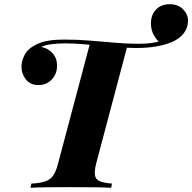

<svg xmlns="http://www.w3.org/2000/svg" viewBox="-20 -892 913 912"><path d="M786 -872Q826 -872 849.5 -848Q873 -824 873 -794Q873 -760 853 -734Q833 -708 796 -692Q765 -679 722.5 -671.5Q680 -664 626 -664Q592 -664 549 -667.5Q506 -671 460 -675Q414 -679 370 -682.5Q326 -686 289 -686Q254 -686 224 -682Q194 -678 176 -669Q208 -663 229.5 -639.5Q251 -616 251 -580Q251 -541 226 -514.5Q201 -488 163 -488Q124 -488 103 -514.5Q82 -541 82 -576Q82 -601 96.5 -630.5Q111 -660 151 -680Q175 -692 200.5 -697Q226 -702 249 -703Q272 -704 285 -704Q348 -704 409 -699Q470 -694 527.5 -689Q585 -684 636 -684Q673 -684 698 -687.5Q723 -691 743 -697L741 -688Q724 -702 710.5 -725.5Q697 -749 697 -781Q697 -822 721.5 -847Q746 -872 786 -872ZM408 -688Q408 -688 426 -686.5Q444 -685 470.5 -683Q497 -681 523 -679Q549 -677 567 -675.5Q585 -674 585 -674L437 -116Q428 -80 431 -60Q434 -40 453.5 -31.5Q473 -23 512 -20L508 0Q475 -2 422 -2.5Q369 -3 311 -3Q256 -3 206 -2.5Q156 -2 125 0L129 -20Q171 -22 195.5 -30.5Q220 -39 233.5 -59.5Q247 -80 256 -116Z"/></svg>

Font: Playfair Display ExtraBold
Style: Italic
Weight: 800
Italic angle: -14°
Designer: Claus Eggers Sørensen
Foundry: Claus Eggers Sørensen
Version: Version 1.203